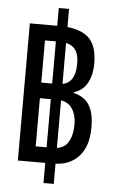

<svg xmlns="http://www.w3.org/2000/svg" viewBox="-57 -798 527 894"><g transform="rotate(5 207.0 -351.0)"><path d="M53 -36V-677H192Q280 -677 324 -641Q368 -605 368 -518Q368 -461 346.5 -424Q325 -387 285 -376V-372Q315 -365 336.5 -348Q358 -331 369.5 -299.5Q381 -268 381 -218Q381 -160 361.5 -119.5Q342 -79 305.5 -57.5Q269 -36 218 -36ZM130 -109H211Q260 -109 280.5 -141.5Q301 -174 301 -225Q301 -273 279 -303.5Q257 -334 207 -334H130ZM130 -407H203Q250 -407 269.5 -433.5Q289 -460 289 -509Q289 -559 266.5 -581.5Q244 -604 197 -604H130ZM181 58V-760H229V58Z"/></g></svg>

Font: Noto Sans Thai ExtraCondensed
Style: Regular
Weight: 400
Width: 2
Designer: Monotype Design Team
Foundry: Monotype Imaging Inc.
Version: Version 2.002